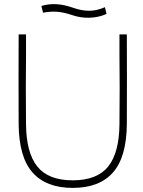

<svg xmlns="http://www.w3.org/2000/svg" viewBox="-20 -901 700 937"><path d="M107 -630Q106 -550 106 -474.5Q106 -399 107 -296Q108 -156 162 -88.5Q216 -21 335 -21Q454 -21 508 -88.5Q562 -156 563 -296Q564 -399 564 -474.5Q564 -550 563 -630Q563 -682 563 -733H599Q600 -515 599 -297Q598 -135 531.5 -59.5Q465 16 335 16Q205 16 138.5 -59.5Q72 -135 71 -297Q70 -515 71 -733H107Q107 -682 107 -630ZM340 -862Q381 -848 417.5 -848.5Q454 -849 492 -866L500 -833Q462 -816 417.5 -814.5Q373 -813 330 -828Q292 -841 259 -843.5Q226 -846 190 -839L182 -872Q219 -883 257 -880.5Q295 -878 340 -862Z"/></svg>

Font: Kreadon
Style: Regular
Weight: 400
Designer: kohakuno
Foundry: StudioGnu
Version: Version 1.000;Glyphs 3.1.2 (3151)